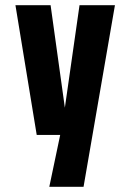

<svg xmlns="http://www.w3.org/2000/svg" viewBox="-20 -520 490 740"><path d="M170 200 212 0H121.5L39.5 -500H175L230 -105L286.5 -500H423L302 200Z"/></svg>

Font: Trispace Condensed SemiBold
Style: Regular
Weight: 600
Width: 3
Designer: Tyler Finck
Foundry: Etcetera Type Company
Version: Version 1.210; ttfautohint (v1.8.3)